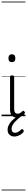

<svg xmlns="http://www.w3.org/2000/svg" viewBox="-20 -1468 341 2426"><path d="M192 17Q171 17 155.5 10.5Q140 4 129 -8Q118 -20 112.5 -38.5Q107 -57 107 -82V-496Q107 -506 113 -510.5Q119 -515 132 -515Q146 -515 152.5 -510.5Q159 -506 159 -496V-94Q159 -74 163.5 -60Q168 -46 177.5 -38.5Q187 -31 202 -31Q213 -31 223 -34.5Q233 -38 243 -45.5Q253 -53 263 -63Q269 -69 275.5 -68Q282 -67 288 -59Q293 -54 295 -48Q297 -42 292 -35Q281 -20 264.5 -8Q248 4 229.5 10.5Q211 17 192 17ZM130 -683Q108 -683 97.5 -695Q87 -707 87 -732Q87 -757 97.5 -769.5Q108 -782 130 -782Q152 -782 163 -769.5Q174 -757 174 -732Q174 -707 163 -695Q152 -683 130 -683ZM162 257Q125 257 100.5 235Q76 213 76 170Q76 145 86 122Q96 99 114 76.5Q132 54 156.5 33Q181 12 210 -10H255V-4Q231 13 208.5 33Q186 53 167.5 73.5Q149 94 137.5 115.5Q126 137 126 158Q126 184 137.5 197Q149 210 169 210Q184 210 204.5 201Q225 192 245 171Q251 164 258 163.5Q265 163 271 169Q279 176 280 184Q281 192 276 200Q264 217 244 230Q224 243 202.5 250Q181 257 162 257ZM0 928H301V938H0ZM0 -20H301V0H0ZM0 -505H301V-500H0ZM0 -1448H301V-1438H0Z"/></svg>

Font: Playwrite ID Guides
Style: Regular
Weight: 400
Designer: Veronika Burian, José Scaglione
Foundry: TypeTogether
Version: Version 1.003